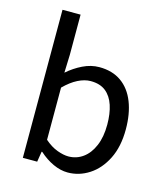

<svg xmlns="http://www.w3.org/2000/svg" viewBox="-109 -796 772 892"><g transform="rotate(15 277.5 -350.0)"><path d="M299 12Q265 12 229 -4.5Q193 -21 161 -50H158L150 0H81V-712H168V-518L165 -432Q198 -461 237 -480Q276 -499 316 -499Q379 -499 422 -468.5Q465 -438 487 -382Q509 -326 509 -251Q509 -168 479.5 -109Q450 -50 402 -19Q354 12 299 12ZM283 -61Q322 -61 353 -83.5Q384 -106 402 -148.5Q420 -191 420 -250Q420 -303 407 -342.5Q394 -382 366.5 -404Q339 -426 294 -426Q265 -426 233 -410Q201 -394 168 -361V-110Q199 -83 229.5 -72Q260 -61 283 -61Z"/></g></svg>

Font: Assistant ExtraLight Medium
Style: Regular
Weight: 500
Version: Version 3.000